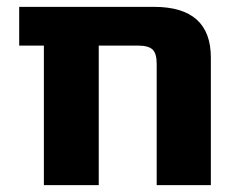

<svg xmlns="http://www.w3.org/2000/svg" viewBox="-20 -540 696 560"><path d="M437 -354Q437 -384 425 -395.5Q413 -407 383 -407H268V0H108V-407H36V-520H429Q595 -520 595 -372V0H437Z"/></svg>

Font: Mplus 1p ExtraBold
Style: Regular
Weight: 800
Version: Version 1.061